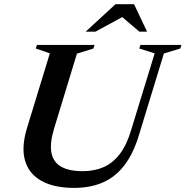

<svg xmlns="http://www.w3.org/2000/svg" viewBox="-20 -904 904 936"><path d="M243 -275Q222 -205 230.8 -159.2Q239.5 -113.5 278 -91.5Q316.5 -69.5 383.5 -69.5Q439.5 -69.5 484.5 -89Q529.5 -108.5 563.5 -152.5Q597.5 -196.5 619.5 -270.5L734 -644L659 -667.5L664.5 -685H864.5L859 -667.5L779 -643.5L657.5 -246Q630.5 -156 586.8 -98.8Q543 -41.5 482 -14.8Q421 12 341.5 12Q244 12 182.8 -21.8Q121.5 -55.5 102.2 -120.8Q83 -186 112 -281L223 -644L154.5 -667.5L160 -685H441L435.5 -667.5L355 -642.5ZM397.5 -749.5 543 -883.5H633.5L697 -749.5H659.5L565 -830H593L445 -749.5Z"/></svg>

Font: Newsreader 36pt SemiBold
Style: Italic
Weight: 600
Italic angle: -17°
Designer: Hugues Gentile
Foundry: Production Type
Version: Version 1.003